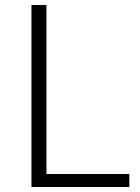

<svg xmlns="http://www.w3.org/2000/svg" viewBox="-20 -749 562 769"><path d="M106 0V-729H166V-52H498V0Z"/></svg>

Font: Noto Sans JP Thin Light
Style: Regular
Weight: 300
Version: Version 2.004-H2;hotconv 1.0.118;makeotfexe 2.5.65603